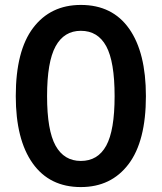

<svg xmlns="http://www.w3.org/2000/svg" viewBox="-20 -749 657 779"><path d="M308 10Q181 10 112.5 -86.5Q44 -183 44 -359Q44 -543 114.5 -636Q185 -729 308 -729Q436 -729 504 -632.5Q572 -536 572 -359Q572 -176 501.5 -83Q431 10 308 10ZM308 -96Q377 -96 411 -158Q445 -220 445 -359Q445 -499 411 -561.5Q377 -624 308 -624Q240 -624 205.5 -561Q171 -498 171 -359Q171 -220 205.5 -158Q240 -96 308 -96Z"/></svg>

Font: Mona Sans SemiBold
Style: Regular
Weight: 600
Designer: Deni Anggara
Foundry: GitHub
Version: Version 2.000;Glyphs 3.2.3 (3260)